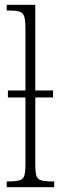

<svg xmlns="http://www.w3.org/2000/svg" viewBox="-20 -780 254 800"><path d="M8 0V-24H13Q45 -24 61 -28.5Q77 -33 81.5 -48.5Q86 -64 86 -98V-374H13V-403H86V-660Q86 -695 81 -711Q76 -727 61.5 -731.5Q47 -736 20 -736H8V-760H127V-403H201V-374H127V-98Q127 -64 131.5 -48.5Q136 -33 152 -28.5Q168 -24 201 -24H206V0Z"/></svg>

Font: Noto Serif ExtraCondensed ExtraLight
Style: Regular
Weight: 200
Width: 2
Designer: Monotype Design Team
Foundry: Monotype Imaging Inc.
Version: Version 2.015